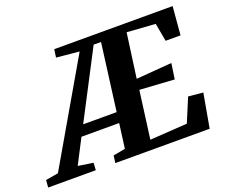

<svg xmlns="http://www.w3.org/2000/svg" viewBox="-218 -929 1309 1115"><g transform="rotate(-20 436.0 -371.5)"><path d="M-97.5 0 -94 -45 -16 -58.5 344.5 -680 203.5 -693.5 210.5 -743H942L927 -567.5H835L814.5 -679.5L639 -691.5L601.5 -417.5L822 -435L808 -338.5L594 -352L555 -58L786 -73L847 -219L938 -210.5L900.5 0H317.5L323.5 -45L398 -59L418 -211H185L106.5 -59L199.5 -45L197 0ZM219 -275.5H426L480 -689L434.5 -689.5Z"/></g></svg>

Font: Merriweather 36pt ExtraBold
Style: Italic
Weight: 800
Italic angle: -7.8°
Version: Version 2.101